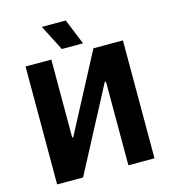

<svg xmlns="http://www.w3.org/2000/svg" viewBox="-128 -998 981 1101"><g transform="rotate(-15 362.5 -447.5)"><path d="M301 -743H427L365 -895H223ZM74 0H228L490 -497H497V0H652V-700H477L233 -237H227V-700H74Z"/></g></svg>

Font: Fixel Text Bold
Style: Bold
Weight: 700
Width: 4
Designer: AlfaBravo + MacPaw
Foundry: Kyrylo Tkachov, Marchela Mozhyna, Serhii Makarenko, Maria Weinstein, Zakhar Kryvoshyya
Version: Version 1.211